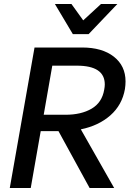

<svg xmlns="http://www.w3.org/2000/svg" viewBox="-20 -942 649 962"><path d="M134 0 184 -285H273L429 0H552L385 -294Q474 -312 533 -364Q592 -416 606 -496Q609 -516 609 -534Q609 -612 550.5 -658Q492 -704 391 -704H153L29 0ZM242 -613H365Q505 -613 505 -519Q505 -507 502 -492Q491 -428 439 -397.5Q387 -367 308 -367H199ZM486 -922 397 -840 338 -922H255L345 -771H424L568 -922Z"/></svg>

Font: Geom
Style: Italic
Weight: 400
Italic angle: -10°
Version: Version 1.102